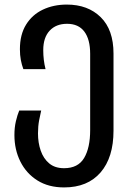

<svg xmlns="http://www.w3.org/2000/svg" viewBox="-20 -569 583 839"><path d="M260 250Q192 250 143.5 219.5Q95 189 69 137Q43 85 43 21Q43 -12 49.5 -39.5Q56 -67 64 -86H160Q156 -70 151 -43.5Q146 -17 146 14Q146 55 158 89.5Q170 124 195 145Q220 166 260 166Q321 166 347.5 121.5Q374 77 374 0V-334Q374 -397 348.5 -431Q323 -465 273 -465Q225 -465 197 -435Q169 -405 169 -350Q169 -306 179 -267H82Q75 -286 71 -307Q67 -328 67 -354Q67 -418 94 -461.5Q121 -505 167.5 -527Q214 -549 272 -549Q364 -549 420 -494Q476 -439 476 -335V2Q476 119 419.5 184.5Q363 250 260 250Z"/></svg>

Font: Noto Sans Georgian SemiCondensed Medium
Style: Regular
Weight: 500
Width: 4
Designer: Monotype Design Team, Akaki Razmadze
Foundry: Google LLC
Version: Version 2.005; ttfautohint (v1.8.4.7-5d5b)